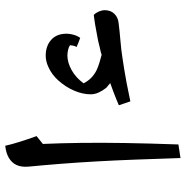

<svg xmlns="http://www.w3.org/2000/svg" viewBox="-8 -706 711 735"><g transform="rotate(-90 347.5 -338.5)"><path d="M327 -195 312 -239Q323 -244 337 -249.5Q351 -255 366.5 -261Q382 -267 397 -272Q392 -276 387.5 -280Q383 -284 379 -287Q368 -301 361 -316Q354 -331 354 -347Q354 -377 367.5 -409Q381 -441 405 -468.5Q429 -496 459 -509Q470 -514 480.5 -516.5Q491 -519 502 -519Q539 -519 562.5 -498Q586 -477 586 -439Q586 -427 582 -412.5Q578 -398 570 -387Q559 -391 551 -394Q543 -397 535 -401Q539 -407 540 -413Q541 -419 542 -426Q535 -431 523.5 -433.5Q512 -436 503 -436Q476 -436 447 -420Q418 -404 396 -374Q406 -355 419 -343Q432 -331 449 -323Q460 -318 476.5 -313Q493 -308 505 -305Q512 -307 519 -309Q526 -311 533 -312Q555 -318 578 -322Q601 -326 622 -330Q633 -332 642 -333Q651 -334 658 -335Q666 -327 671 -315.5Q676 -304 676 -293Q676 -270 662 -256Q648 -242 627 -240Q596 -236 559.5 -233Q523 -230 492 -225Q472 -222 450 -218.5Q428 -215 398.5 -209.5Q369 -204 327 -195ZM110 -3Q107 -96 104 -175.5Q101 -255 97 -325.5Q93 -396 88 -460Q83 -524 77 -586Q75 -613 83.5 -631Q92 -649 110.5 -660Q129 -671 157 -674Q162 -651 172 -619Q182 -587 194 -554L164 -530Q167 -462 168 -384.5Q169 -307 167.5 -215Q166 -123 162 -11Z"/></g></svg>

Font: Noto Naskh Arabic Medium
Style: Regular
Weight: 500
Designer: Monotype Design Team, David Williams, Mohamad Dakak and Nizar Qandah
Foundry: Monotype Imaging Inc.
Version: Version 2.016